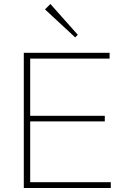

<svg xmlns="http://www.w3.org/2000/svg" viewBox="-20 -940 628 960"><path d="M99 0V-676H131V0ZM117 0V-29H534V0ZM117 -333V-361H504V-333ZM117 -647V-676H528V-647ZM356 -753 205 -893 232 -920 369 -766Z"/></svg>

Font: Outfit Thin Thin
Style: Regular
Weight: 250
Version: Version 1.100;gftools[0.9.27]